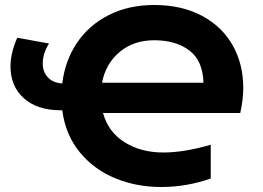

<svg xmlns="http://www.w3.org/2000/svg" viewBox="-20 -732 1053 768"><path d="M22 -466Q22 -520 49 -581L176 -558Q151 -518 151 -478Q151 -445 171 -423Q191 -401 229 -398Q240 -489 287.5 -560Q335 -631 414.5 -671.5Q494 -712 597 -712Q707 -712 787.5 -669Q868 -626 910.5 -551Q953 -476 953 -381Q953 -333 941 -280H392Q413 -204 478.5 -163Q544 -122 633 -122Q716 -122 823 -153V-18Q727 16 624 16Q527 16 442 -18.5Q357 -53 299.5 -122.5Q242 -192 229 -291H222Q129 -291 75.5 -339Q22 -387 22 -466ZM794 -401Q791 -490 737 -530.5Q683 -571 597 -571Q515 -571 459 -524.5Q403 -478 388 -401Z"/></svg>

Font: Chess Sans
Style: Bold
Weight: 700
Designer: Wolf Bōese
Foundry: Wolf Bōese
Version: Version 7.223